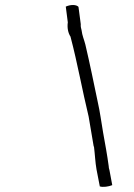

<svg xmlns="http://www.w3.org/2000/svg" viewBox="-20 -665 528 756"><path d="M239 -639 247 -577C244 -556 248 -535 258 -520V-519C285 -417 304 -309 329 -206C336 -167 342 -127 349 -88H350C354 -56 355 -26 360 2L373 69C386 73 407 70 422 64L411 5C409 -2 408 -5 408 -11C402 -56 394 -98 386 -143C379 -183 374 -224 365 -263C349 -339 334 -414 316 -490C311 -510 304 -523 301 -547C300 -552 297 -559 298 -570L289 -638C281 -647 259 -648 239 -639Z"/></svg>

Font: SolarCharger
Style: 152
Weight: 100
Designer: Mew Too
Foundry: Cannot Into Space Fonts/KineticPlasma Fonts
Version: Version 1.100